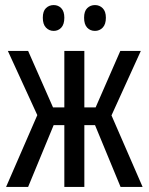

<svg xmlns="http://www.w3.org/2000/svg" viewBox="-20 -738 587 758"><path d="M456 0 344 -271V-283L455 -537H536L415 -271L416 -292L543 0ZM4 0 131 -292 133 -271 11 -537H91L203 -283V-271L91 0ZM234 0V-537H313V0ZM162 -244V-314H412V-244ZM149 -668Q149 -694 161.5 -706Q174 -718 192 -718Q210 -718 222 -705.5Q234 -693 234 -668Q234 -642 222 -629Q210 -616 192 -616Q174 -616 161.5 -629Q149 -642 149 -668ZM312 -668Q312 -694 324.5 -706Q337 -718 355 -718Q373 -718 385.5 -705.5Q398 -693 398 -668Q398 -642 385.5 -629Q373 -616 355 -616Q336 -616 324 -629Q312 -642 312 -668Z"/></svg>

Font: Noto Sans ExtraCondensed
Style: Regular
Weight: 400
Width: 2
Designer: Monotype Design Team
Foundry: Monotype Imaging Inc.
Version: Version 2.013